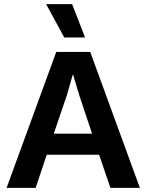

<svg xmlns="http://www.w3.org/2000/svg" viewBox="-20 -912 711 932"><path d="M461 -161H207L153 0H12L253 -660H418L659 0H516ZM427 -263 365 -449 335 -549H333L305 -451L241 -263ZM393 -730H292L204 -892H330Z"/></svg>

Font: Work Sans SemiBold
Style: Regular
Weight: 600
Designer: Wei Huang
Foundry: Wei Huang
Version: Version 1.500